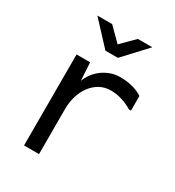

<svg xmlns="http://www.w3.org/2000/svg" viewBox="-175 -844 850 932"><g transform="rotate(30 250.0 -378.0)"><path d="M179 -526 185 -425Q191 -443 204.5 -463Q218 -483 238.5 -499.5Q259 -516 285.5 -526.5Q312 -537 344 -537Q377 -537 409.5 -529Q442 -521 468 -504V-422H456Q433 -437 401 -447.5Q369 -458 337 -458Q301 -458 273.5 -442.5Q246 -427 226.5 -400.5Q207 -374 197 -340Q187 -306 187 -269V-16H103V-526ZM215 -612 96 -740H179L251 -668L323 -740H404L285 -612Z"/></g></svg>

Font: D2Coding ligature
Style: Regular
Weight: 400
Monospace: yes
Designer: Yong-Rak Park; Jeong-Hwan Yoon; Sang-Min Lee;
Foundry: NHN Corporation
Version: Version 1.3.2; Build 20180524